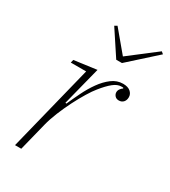

<svg xmlns="http://www.w3.org/2000/svg" viewBox="-184 -841 823 931"><g transform="rotate(30 227.0 -375.0)"><path d="M173 -482H87L91 -499L217 -516L162 -300L168 -299Q183 -333 202 -372Q221 -411 244.5 -444Q268 -477 296.5 -498.5Q325 -520 359 -520Q386 -520 400.5 -507.5Q415 -495 415 -477Q415 -460 405.5 -449.5Q396 -439 380 -439Q366 -439 358 -448Q350 -457 350 -468Q350 -478 356 -486.5Q362 -495 370 -500L368 -504H357Q336 -504 313 -485.5Q290 -467 262 -432Q247 -414 227.5 -382Q208 -350 188.5 -311.5Q169 -273 152.5 -232.5Q136 -192 127 -156L88 0H53ZM180 -742 194 -750 291 -634 442 -750 454 -740 303 -604H271Z"/></g></svg>

Font: IBM Plex Serif ExtLt
Style: Italic
Weight: 200
Italic angle: -14°
Designer: Mike Abbink, Paul van der Laan, Pieter van Rosmalen
Foundry: Bold Monday
Version: Version 3.001